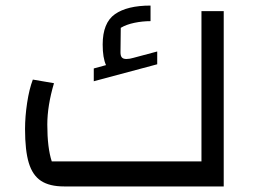

<svg xmlns="http://www.w3.org/2000/svg" viewBox="-20 -670 910 690"><path d="M545 -485V-439L317 -378V-424L361 -436Q349 -462 349 -510Q349 -588 393 -619Q437 -650 521 -650V-594Q492 -594 463 -588Q434 -582 414 -570L413 -482Q413 -469 418 -463.5Q423 -458 434 -458Q446 -458 459 -462ZM704 -90V-630H784V0H210Q158 0 127.5 -20Q97 -40 83.5 -84.5Q70 -129 70 -206Q70 -251 77.5 -300.5Q85 -350 98 -384L174 -371Q150 -290 150 -222Q150 -139 166 -90Z"/></svg>

Font: Changa
Style: Regular
Weight: 400
Designer: Eduardo Rodriguez Tunni
Foundry: Eduardo Rodriguez Tunni
Version: Version 2.002; ttfautohint (v1.5.10-5e6f)